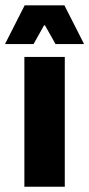

<svg xmlns="http://www.w3.org/2000/svg" viewBox="-41 -707 338 727"><path d="M204.3 0H51.3V-491.4H204.3ZM-21.2 -541.9 52.4 -686.8H202.9L276.5 -541.9V-540.2H169.2L129.3 -611H125.8L86.1 -540.2H-21.2Z"/></svg>

Font: Anek Malayalam Medium
Style: Regular
Weight: 500
Designer: Maithili Shingre (Malayalam) & Yesha Goshar (Latin)
Foundry: Ek Type
Version: Version 1.003